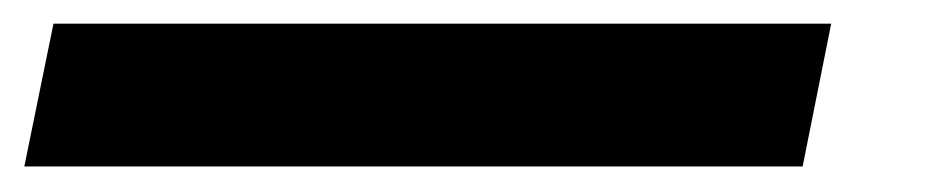

<svg xmlns="http://www.w3.org/2000/svg" viewBox="-102 36 782 158"><path d="M-82 173 -58 55.5H582L558.5 173Z"/></svg>

Font: Epilogue ExtraBold
Style: Italic
Weight: 800
Italic angle: -12°
Designer: Tyler Finck
Foundry: Etcetera Type Co
Version: Version 2.111; ttfautohint (v1.8.3)